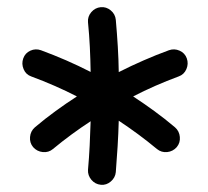

<svg xmlns="http://www.w3.org/2000/svg" viewBox="-20 -716 586 540"><path d="M73.2 -302.2Q63 -314.5 64.5 -330.8Q65.9 -347.2 78.1 -357.9Q106.9 -382.3 136.5 -403.8Q166 -425.3 196.3 -444.8Q135.3 -476.1 67.9 -501Q52.7 -506.3 46.4 -521.5Q40 -536.6 45.4 -551.8Q50.8 -566.9 65.4 -573.5Q80.1 -580.1 95.2 -574.7Q130.9 -561.5 165.8 -546.4Q200.7 -531.2 234.9 -513.7Q234.4 -548.3 232.7 -583.3Q231 -618.2 227.5 -653.3Q226.1 -669.4 236.8 -681.9Q247.6 -694.3 263.2 -695.8Q278.8 -697.3 291.5 -686.8Q304.2 -676.3 305.7 -660.2Q309.1 -621.6 311.3 -585.2Q313.5 -548.8 314 -513.2Q348.6 -530.8 383.8 -546.1Q418.9 -561.5 455.1 -574.7Q470.2 -580.1 485.1 -573.5Q500 -566.9 505.4 -551.8Q510.7 -536.6 504.2 -521.5Q497.6 -506.3 482.4 -501Q415 -476.1 354.5 -444.8Q384.3 -425.3 413.8 -403.8Q443.4 -382.3 472.2 -357.9Q484.4 -347.2 485.8 -330.8Q487.3 -314.5 477.1 -302.2Q466.3 -290 450.2 -288.3Q434.1 -286.6 421.4 -296.9Q395 -318.8 368.2 -338.6Q341.3 -358.4 314 -376.5Q313 -340.3 310.8 -304.4Q308.6 -268.6 305.7 -231.9Q304.2 -216.3 291.7 -205.6Q279.3 -194.8 263.7 -196.3Q247.6 -197.8 237.1 -210.2Q226.6 -222.7 227.5 -238.3Q230.5 -272 232.2 -306.4Q233.9 -340.8 234.9 -375Q208 -357.4 181.4 -337.9Q154.8 -318.4 128.9 -296.9Q116.7 -286.6 100.3 -288.3Q84 -290 73.2 -302.2Z"/></svg>

Font: Mikhak-FD Medium
Style: Regular
Weight: 500
Designer: Amin Abedi
Version: Version 3.2